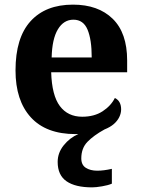

<svg xmlns="http://www.w3.org/2000/svg" viewBox="-20 -569 611 829"><path d="M378 240Q305 240 267 213.5Q229 187 229 130Q229 91 255 58.5Q281 26 318 10Q315 10 312 10Q309 10 306 10Q179 10 113 -62.5Q47 -135 47 -265Q47 -406 112 -477.5Q177 -549 295 -549Q404 -549 466.5 -488Q529 -427 529 -308V-257H201Q204 -157 238.5 -111Q273 -65 335 -65Q387 -65 423 -88.5Q459 -112 476 -146Q490 -139 496.5 -126.5Q503 -114 503 -97Q503 -80 495 -63.5Q487 -47 471.5 -33.5Q456 -20 431 -10Q384 16 357.5 43.5Q331 71 331 115Q331 143 350.5 155.5Q370 168 400 168Q414 168 429.5 166Q445 164 463 160V224Q447 231 420.5 235.5Q394 240 378 240ZM376 -321Q376 -398 358 -441Q340 -484 297 -484Q255 -484 230 -442.5Q205 -401 203 -321Z"/></svg>

Font: Noto Naskh Arabic UI
Style: Regular
Weight: 400
Designer: Monotype Design Team, David Williams, Mohamad Dakak and Nizar Qandah
Foundry: Monotype Imaging Inc.
Version: Version 2.014